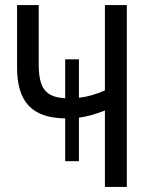

<svg xmlns="http://www.w3.org/2000/svg" viewBox="-20 -734 570 754"><path d="M236 -101H290V-272C322 -276 353 -285 392 -300V0H478V-714H392V-379C358 -364 325 -354 290 -350V-501H236V-348C156 -353 132 -390 132 -484V-714H47V-470C47 -336 103 -271 236 -269Z"/></svg>

Font: Noto Sans Mono Condensed
Style: Regular
Weight: 400
Width: 3
Designer: Monotype Design Team
Foundry: Monotype Imaging Inc.
Version: Version 2.014